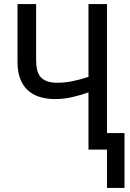

<svg xmlns="http://www.w3.org/2000/svg" viewBox="-20 -734 640 942"><path d="M504.9 -81.1H590.8V188H504.9V0H414.1V-280.8Q374.5 -266.6 333.3 -257.3Q292 -248 251 -248Q159.7 -248 112.8 -294.7Q65.9 -341.3 65.9 -429.2V-713.9H157.2V-440.9Q157.2 -413.1 162.1 -391.8Q167 -370.6 179.2 -356.4Q191.4 -342.3 211.4 -335.2Q231.4 -328.1 261.2 -328.1Q298.8 -328.1 335.9 -335.7Q373 -343.3 414.1 -356.9V-713.9H504.9Z"/></svg>

Font: Apple Sans Adjectives
Style: Regular
Weight: 400
Monospace: yes
Foundry: Apple Sans Adjectives
Version: Version 0.01